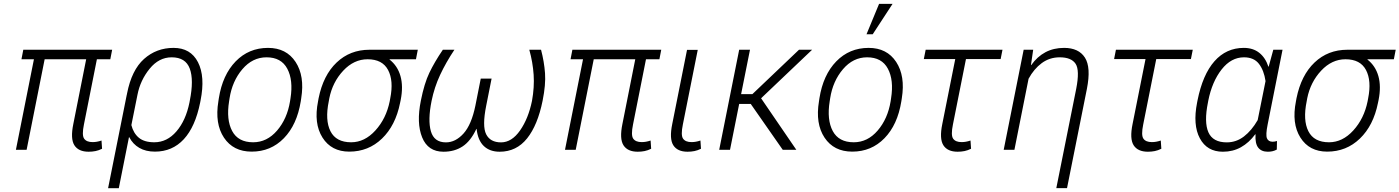

<svg xmlns="http://www.w3.org/2000/svg" viewBox="-20 -791 7391 1014"><path d="M562.5 -478H491.7L423.3 -133.8Q411.6 -77.1 424.3 -58.8Q437 -40.5 469.2 -40.5Q480.5 -40.5 491.7 -42.5Q502.9 -44.4 516.1 -48.8L519 -5.4Q501.5 3.4 484.6 6.8Q467.8 10.3 448.2 10.3Q394.5 10.3 372.8 -23.9Q351.1 -58.1 367.2 -136.2L435.1 -478H215.8L120.6 0H64L159.2 -478H93.3L103 -528.3H572.3Z M1037.1 -249.5Q1011.2 -121.1 950.7 -55.7Q890.1 9.8 798.3 9.8Q750 9.8 715.8 -10Q681.6 -29.8 662.6 -66.4H661.1L607.4 203.1H550.8L649.9 -292.5H650.4L650.9 -296.9Q675.3 -421.4 740.7 -479.7Q806.2 -538.1 896.5 -538.1Q986.8 -538.1 1025.6 -462.4Q1064.5 -386.7 1039.1 -259.8ZM982.4 -259.8Q1004.4 -369.1 982.2 -428.7Q960 -488.3 886.7 -488.3Q819.3 -488.3 770.3 -428Q721.2 -367.7 706.1 -291L673.8 -130.4Q684.6 -87.4 713.4 -63.5Q742.2 -39.6 794.9 -39.6Q862.3 -39.6 911.9 -97.2Q961.4 -154.8 980.5 -249.5Z M1135.7 -272Q1155.3 -395.5 1224.6 -466.8Q1293.9 -538.1 1395.5 -538.1Q1492.2 -538.1 1541 -463.9Q1589.8 -389.6 1570.8 -272L1568.4 -255.9Q1548.3 -131.8 1479.2 -61Q1410.2 9.8 1309.1 9.8Q1211.9 9.8 1162.8 -64Q1113.8 -137.7 1133.3 -255.9ZM1189.9 -255.9Q1174.3 -158.7 1206.1 -99.1Q1237.8 -39.6 1316.9 -39.6Q1390.1 -39.6 1443.4 -101.6Q1496.6 -163.6 1511.7 -255.9L1514.2 -272Q1529.3 -367.7 1497.3 -428Q1465.3 -488.3 1387.7 -488.3Q1313.5 -488.3 1260 -425.5Q1206.5 -362.8 1192.4 -272Z M2176.8 -478H2037.6L2037.1 -476.6Q2079.6 -443.4 2095 -389.2Q2110.4 -335 2096.2 -263.2L2092.8 -247.1Q2068.8 -127.9 1997.3 -59.1Q1925.8 9.8 1824.7 9.8Q1730 9.8 1683.1 -64.5Q1636.2 -138.7 1659.7 -255.9L1662.6 -272Q1687 -393.6 1757.8 -460.9Q1828.6 -528.3 1931.2 -528.3H2186.5ZM1716.3 -255.9Q1695.8 -156.2 1725.3 -97.9Q1754.9 -39.6 1834.5 -39.6Q1905.8 -39.6 1962.6 -102.1Q2019.5 -164.6 2038.1 -255.9L2041 -272Q2059.6 -364.7 2029.5 -421.4Q1999.5 -478 1921.4 -478Q1849.1 -478 1792.7 -417.7Q1736.3 -357.4 1719.2 -272Z M2379.9 -528.3Q2335 -460.9 2304.4 -395.5Q2273.9 -330.1 2259.3 -258.3Q2238.8 -156.7 2255.6 -97.9Q2272.5 -39.1 2335 -39.1Q2385.7 -39.1 2428 -85.9Q2470.2 -132.8 2490.7 -233.4L2519 -376H2576.2L2547.9 -233.4Q2525.9 -124.5 2547.6 -81.8Q2569.3 -39.1 2626 -39.1Q2682.6 -39.1 2726.6 -102.1Q2770.5 -165 2789.6 -258.3Q2802.7 -330.6 2798.3 -396.2Q2793.9 -461.9 2775.4 -528.3H2837.4Q2854 -465.3 2858.4 -404.5Q2862.8 -343.8 2845.7 -259.3Q2819.8 -130.4 2763.7 -60.1Q2707.5 10.3 2618.7 10.3Q2566.9 10.3 2535.4 -19.5Q2503.9 -49.3 2497.1 -109.9H2495.6Q2465.8 -45.9 2423.1 -17.8Q2380.4 10.3 2322.3 10.3Q2240.2 10.3 2209.5 -65.4Q2178.7 -141.1 2202.6 -259.3Q2220.7 -350.6 2247.6 -406.7Q2274.4 -462.9 2318.8 -528.3Z M3462.4 -478H3391.6L3323.2 -133.8Q3311.5 -77.1 3324.2 -58.8Q3336.9 -40.5 3369.1 -40.5Q3380.4 -40.5 3391.6 -42.5Q3402.8 -44.4 3416 -48.8L3418.9 -5.4Q3401.4 3.4 3384.5 6.8Q3367.7 10.3 3348.1 10.3Q3294.4 10.3 3272.7 -23.9Q3251 -58.1 3267.1 -136.2L3335 -478H3115.7L3020.5 0H2963.9L3059.1 -478H2993.2L3002.9 -528.3H3472.2Z M3665 -527.8 3586.4 -133.8Q3574.7 -77.1 3587.4 -58.8Q3600.1 -40.5 3632.3 -40.5Q3643.6 -40.5 3654.8 -42.5Q3666 -44.4 3679.2 -48.8L3682.1 -5.4Q3664.6 3.4 3647.7 6.8Q3630.9 10.3 3611.3 10.3Q3557.6 10.3 3535.9 -23.9Q3514.2 -58.1 3530.3 -136.2L3608.4 -527.8Z M3944.8 -242.2H3883.8L3835.4 0H3778.3L3883.8 -528.3H3940.9L3894 -293.9H3953.6L4199.7 -528.3H4269L3999.5 -272L4185.5 0H4113.8Z M4307.6 -272Q4327.1 -395.5 4396.5 -466.8Q4465.8 -538.1 4567.4 -538.1Q4664.1 -538.1 4712.9 -463.9Q4761.7 -389.6 4742.7 -272L4740.2 -255.9Q4720.2 -131.8 4651.1 -61Q4582 9.8 4481 9.8Q4383.8 9.8 4334.7 -64Q4285.6 -137.7 4305.2 -255.9ZM4361.8 -255.9Q4346.2 -158.7 4377.9 -99.1Q4409.7 -39.6 4488.8 -39.6Q4562 -39.6 4615.2 -101.6Q4668.5 -163.6 4683.6 -255.9L4686 -272Q4701.2 -367.7 4669.2 -428Q4637.2 -488.3 4559.6 -488.3Q4485.4 -488.3 4431.9 -425.5Q4378.4 -362.8 4364.3 -272ZM4622.6 -770.5H4693.8L4588.9 -609.9H4556.2Z M5264.6 -479H5081.5L5012.7 -133.8Q5001 -77.1 5013.7 -58.8Q5026.4 -40.5 5058.6 -40.5Q5069.8 -40.5 5081.1 -42.5Q5092.3 -44.4 5105.5 -48.8L5108.4 -5.4Q5090.8 3.4 5074 6.8Q5057.1 10.3 5037.6 10.3Q4983.9 10.3 4962.2 -23.9Q4940.4 -58.1 4956.5 -136.2L5024.9 -479H4858.9L4868.7 -528.3H5274.4Z M5424.8 -447.8 5426.3 -447.3Q5458 -492.2 5501.2 -515.1Q5544.4 -538.1 5599.6 -538.1Q5676.8 -538.1 5709.7 -486.8Q5742.7 -435.5 5720.2 -321.8L5615.2 202.6H5558.6L5663.6 -321.3Q5683.1 -420.4 5660.4 -454.3Q5637.7 -488.3 5576.7 -488.3Q5523.4 -488.3 5481.9 -457.8Q5440.4 -427.2 5412.1 -375L5337.4 0H5280.8L5386.2 -528.3H5436.5Z M6269.5 -479H6086.4L6017.6 -133.8Q6005.9 -77.1 6018.6 -58.8Q6031.2 -40.5 6063.5 -40.5Q6074.7 -40.5 6085.9 -42.5Q6097.2 -44.4 6110.4 -48.8L6113.3 -5.4Q6095.7 3.4 6078.9 6.8Q6062 10.3 6042.5 10.3Q5988.8 10.3 5967 -23.9Q5945.3 -58.1 5961.4 -136.2L6029.8 -479H5863.8L5873.5 -528.3H6279.3Z M6753.4 -528.3 6674.8 -133.8Q6663.6 -78.6 6671.1 -60.5Q6678.7 -42.5 6701.2 -42.5Q6706.5 -42.5 6712.2 -43.5Q6717.8 -44.4 6724.1 -46.4L6723.1 -1Q6710.9 5.4 6699.7 7.8Q6688.5 10.3 6675.8 10.3Q6641.6 10.3 6624.8 -11.5Q6607.9 -33.2 6610.8 -81.5L6609.4 -82Q6576.2 -37.1 6533.7 -13.4Q6491.2 10.3 6438.5 10.3Q6354.5 10.3 6316.7 -60.5Q6278.8 -131.3 6302.2 -249.5L6304.2 -259.8Q6331.5 -397 6393.8 -467.5Q6456.1 -538.1 6548.8 -538.1Q6597.7 -538.1 6630.4 -512.2Q6663.1 -486.3 6678.7 -439H6680.2L6704.6 -528.3ZM6359.4 -249.5Q6338.4 -146 6361.8 -92.5Q6385.3 -39.1 6459 -39.1Q6508.8 -39.1 6549.6 -70.3Q6590.3 -101.6 6622.1 -156.7L6663.6 -362.8Q6655.3 -419.4 6628.7 -453.9Q6602.1 -488.3 6549.8 -488.3Q6481.9 -488.3 6431.6 -424.1Q6381.3 -359.9 6361.3 -259.8Z M7341.3 -478H7202.1L7201.7 -476.6Q7244.1 -443.4 7259.5 -389.2Q7274.9 -335 7260.7 -263.2L7257.3 -247.1Q7233.4 -127.9 7161.9 -59.1Q7090.3 9.8 6989.3 9.8Q6894.5 9.8 6847.7 -64.5Q6800.8 -138.7 6824.2 -255.9L6827.1 -272Q6851.6 -393.6 6922.4 -460.9Q6993.2 -528.3 7095.7 -528.3H7351.1ZM6880.9 -255.9Q6860.4 -156.2 6889.9 -97.9Q6919.4 -39.6 6999 -39.6Q7070.3 -39.6 7127.2 -102.1Q7184.1 -164.6 7202.6 -255.9L7205.6 -272Q7224.1 -364.7 7194.1 -421.4Q7164.1 -478 7085.9 -478Q7013.7 -478 6957.3 -417.7Q6900.9 -357.4 6883.8 -272Z"/></svg>

Font: Franko
Style: Light Italic
Weight: 300
Designer: Google
Version: Version 1.200310; 2013